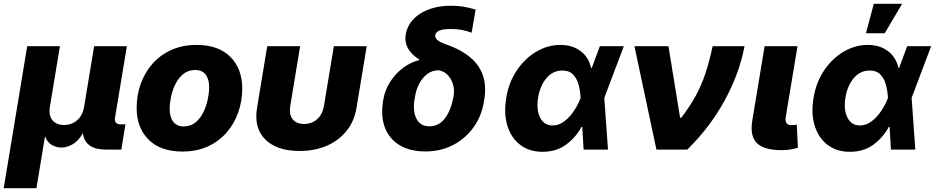

<svg xmlns="http://www.w3.org/2000/svg" viewBox="-43 -790 4938 1014"><path d="M-23.4 204.1 100.6 -545.9H273.4L220.7 -227.1Q212.9 -179.7 234.1 -154.8Q255.4 -129.9 295.4 -129.9Q335 -129.9 364.3 -154.8Q393.6 -179.7 401.4 -227.1L454.1 -545.9H627L564.5 -168.9Q558.6 -133.3 594.2 -133.3H619.6L597.7 0H515.1Q406.7 0 394.5 -86.4Q370.1 -43.9 339.4 -27.3Q308.6 -10.7 281.7 -10.7Q255.9 -10.7 231.7 -23.9Q207.5 -37.1 194.8 -70.8L149.4 204.1Z M920.4 10.3Q804.2 10.3 741.5 -52.7Q678.7 -115.7 678.7 -219.7Q678.7 -286.1 699.7 -345.9Q720.7 -405.8 761.5 -452.4Q802.2 -499 861.1 -525.9Q919.9 -552.7 995.1 -552.7Q1110.8 -552.7 1173.6 -489.7Q1236.3 -426.8 1236.3 -322.8Q1236.3 -256.8 1215.3 -196.8Q1194.3 -136.7 1153.8 -90.1Q1113.3 -43.5 1054.4 -16.6Q995.6 10.3 920.4 10.3ZM926.8 -122.1Q963.4 -122.1 989 -143.1Q1014.6 -164.1 1030.8 -196.8Q1046.9 -229.5 1054.2 -265.1Q1061.5 -300.8 1061.5 -329.6Q1061.5 -372.6 1042.7 -396.5Q1023.9 -420.4 988.3 -420.4Q951.7 -420.4 925.8 -399.7Q899.9 -378.9 883.8 -346.7Q867.7 -314.5 860.4 -279.1Q853 -243.7 853 -214.8Q853 -171.9 872.1 -147Q891.1 -122.1 926.8 -122.1Z M1539.1 7.3Q1418.9 7.3 1357.9 -53.7Q1296.9 -114.7 1314.5 -220.2L1368.2 -545.9H1542L1490.2 -231.9Q1482.4 -186 1502.4 -160.6Q1522.5 -135.3 1563 -135.3Q1603.5 -135.3 1632.1 -160.6Q1660.6 -186 1668 -231.9L1720.2 -545.9H1893.6L1839.8 -220.2Q1828.1 -149.9 1787.4 -98.9Q1746.6 -47.9 1683.1 -20.3Q1619.6 7.3 1539.1 7.3Z M2099.6 -606.9Q2111.3 -676.8 2176.8 -718.3Q2242.2 -759.8 2341.3 -759.8Q2403.8 -759.8 2468.8 -739.3L2447.8 -617.2Q2428.2 -625.5 2398.4 -631.3Q2368.7 -637.2 2335.9 -636.7Q2260.7 -637.2 2255.4 -604Q2253.9 -591.3 2266.1 -579.3Q2278.3 -567.4 2313 -555.7Q2432.6 -513.2 2481.7 -442.6Q2530.8 -372.1 2515.6 -269.5L2513.7 -259.3Q2502 -179.2 2458.7 -118.7Q2415.5 -58.1 2349.9 -24.2Q2284.2 9.8 2204.1 9.8Q2122.6 9.8 2068.4 -22.7Q2014.2 -55.2 1991 -113.3Q1967.8 -171.4 1979 -248.5L1980.5 -258.8Q1987.8 -310.1 2015.6 -354.7Q2043.5 -399.4 2084.2 -430.4Q2125 -461.4 2171.4 -472.7V-475.6Q2086.9 -529.3 2099.6 -606.9ZM2148.9 -279.3 2147.5 -271.5Q2135.3 -205.1 2156 -163.8Q2176.8 -122.6 2225.1 -123Q2273.4 -122.6 2305.4 -163.3Q2337.4 -204.1 2350.1 -271L2352.1 -279.3Q2358.4 -312 2350.1 -342Q2341.8 -372.1 2322.3 -392.8Q2302.7 -413.6 2274.9 -418.9Q2226.6 -418.9 2192.6 -379.6Q2158.7 -340.3 2148.9 -279.3Z M2822.3 11.7Q2753.4 11.7 2705.3 -24.4Q2657.2 -60.5 2637 -124.8Q2616.7 -189 2630.4 -272.5Q2644 -356 2686.8 -418.9Q2729.5 -481.9 2789.8 -517.3Q2850.1 -552.7 2916.5 -552.7Q2980 -552.7 3023.2 -520.3Q3066.4 -487.8 3078.6 -431.6H3082.5L3125 -545.9H3251.5L3148.4 -272.9L3168 0H3039.1L3032.2 -119.6H3027.8Q2998.5 -64.5 2947 -26.4Q2895.5 11.7 2822.3 11.7ZM3023.4 -272.9V-274.4Q3021.5 -310.5 3012.5 -343.3Q3003.4 -376 2983.4 -396.7Q2963.4 -417.5 2927.2 -417.5Q2876.5 -417.5 2842.8 -377.2Q2809.1 -336.9 2798.8 -274.4Q2788.6 -210.4 2809.6 -168.9Q2830.6 -127.4 2875.5 -127.4Q2908.2 -127.4 2937.3 -149.4Q2966.3 -171.4 2988.3 -204.6Q3010.3 -237.8 3022.9 -271.5Z M3423.8 0 3307.6 -545.9H3487.3L3548.8 -168H3554.7Q3602.1 -230 3632.1 -285.4Q3662.1 -340.8 3682.6 -402.6Q3703.1 -464.4 3720.7 -545.9H3889.2Q3860.8 -398.9 3783.2 -257.8Q3705.6 -116.7 3586.9 0Z M4085.4 2.9Q3991.2 2.9 3954.1 -34.4Q3917 -71.8 3929.7 -151.4L3995.1 -545.9H4168.9L4106.4 -170.4Q4100.1 -128.9 4138.2 -128.9Q4156.7 -128.9 4165 -132.3L4170.9 -10.3Q4158.7 -5.9 4136.5 -1.5Q4114.3 2.9 4085.4 2.9Z M4445.3 11.7Q4376.5 11.7 4328.4 -24.4Q4280.3 -60.5 4260 -124.8Q4239.7 -189 4253.4 -272.5Q4267.1 -356 4309.8 -418.9Q4352.5 -481.9 4412.8 -517.3Q4473.1 -552.7 4539.6 -552.7Q4603 -552.7 4646.2 -520.3Q4689.5 -487.8 4701.7 -431.6H4705.6L4748 -545.9H4874.5L4771.5 -272.9L4791 0H4662.1L4655.3 -119.6H4650.9Q4621.6 -64.5 4570.1 -26.4Q4518.6 11.7 4445.3 11.7ZM4646.5 -272.9V-274.4Q4644.5 -310.5 4635.5 -343.3Q4626.5 -376 4606.4 -396.7Q4586.4 -417.5 4550.3 -417.5Q4499.5 -417.5 4465.8 -377.2Q4432.1 -336.9 4421.9 -274.4Q4411.6 -210.4 4432.6 -168.9Q4453.6 -127.4 4498.5 -127.4Q4531.2 -127.4 4560.3 -149.4Q4589.4 -171.4 4611.3 -204.6Q4633.3 -237.8 4646 -271.5ZM4530.3 -614.3 4571.8 -770H4721.2L4629.4 -614.3Z"/></svg>

Font: Inter Extra Bold
Style: Italic
Weight: 800
Italic angle: -9.39999°
Designer: Rasmus Andersson
Foundry: rsms
Version: Version 4.000;git-3c8e0fc